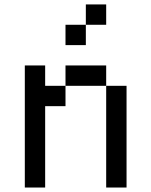

<svg xmlns="http://www.w3.org/2000/svg" viewBox="-20 -838 676 858"><path d="M90.9 -545.5V0H181.8V-363.6H272.7V-454.5H181.8V-545.5ZM272.7 -545.5V-454.5H454.5V-545.5ZM454.5 -454.5V0H545.5V-454.5ZM363.6 -818.2V-727.3H454.5V-818.2ZM272.7 -727.3V-636.4H363.6V-727.3Z"/></svg>

Font: Departure Mono
Style: Regular
Weight: 400
Monospace: yes
Designer: Helena Zhang
Version: Version 1.500;Glyphs 3.3.1 (3343)